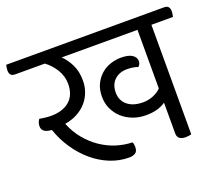

<svg xmlns="http://www.w3.org/2000/svg" viewBox="-135 -760 1051 921"><g transform="rotate(-20 391.0 -299.5)"><path d="M424 -304Q424 -264 453 -240Q482 -216 533 -216Q560 -216 585 -226.5Q610 -237 625 -253V-552H238Q262 -529 279 -494.5Q296 -460 296 -413Q296 -383 286 -355.5Q276 -328 257 -306Q238 -284 210 -268.5Q182 -253 145 -247Q164 -200 193.5 -164.5Q223 -129 259 -104.5Q295 -80 335.5 -67Q376 -54 418 -53Q423 -43 423 -29Q423 -6 410.5 2Q398 10 379 10Q329 10 282 -9Q235 -28 195 -62Q155 -96 124 -142Q93 -188 75 -241Q48 -243 36.5 -252.5Q25 -262 25 -277Q25 -296 36 -312Q47 -310 63.5 -308Q80 -306 95 -306Q155 -306 189.5 -336Q224 -366 224 -423Q224 -462 203 -496Q182 -530 152 -552H0Q-28 -552 -28 -582Q-28 -588 -27 -595Q-26 -602 -24 -610H782Q810 -610 810 -580Q810 -574 809 -567Q808 -560 806 -552H696V7Q690 9 682.5 10Q675 11 667 11Q625 11 625 -23V-180Q606 -167 581.5 -160Q557 -153 524 -153Q489 -153 458.5 -164.5Q428 -176 405 -196.5Q382 -217 368.5 -245.5Q355 -274 355 -309Q355 -345 368 -372Q381 -399 402 -417.5Q423 -436 450 -445Q477 -454 504 -454Q542 -454 561 -441.5Q580 -429 580 -409Q580 -401 576.5 -394Q573 -387 568 -383Q545 -392 512 -392Q474 -392 449 -369Q424 -346 424 -304Z"/></g></svg>

Font: Baloo 2
Style: Regular
Weight: 400
Designer: Sarang Kulkarni and Ek Type
Foundry: Ek Type
Version: Version 1.640;hotconv 1.0.111;makeotfexe 2.5.65597; ttfautoh